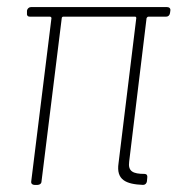

<svg xmlns="http://www.w3.org/2000/svg" viewBox="-20 -521 500 541"><path d="M459 -484 460 -491C461 -497 457 -501 451 -501H67C62 -501 57 -497 56 -491V-484C55 -478 58 -474 64 -474H121C123 -474 125 -472 125 -470L68 -10C67 -4 71 0 77 0H86C92 0 97 -4 97 -10L154 -470C154 -472 156 -474 158 -474H361C363 -474 364 -472 364 -470L314 -61C307 -14 335 -2 383 0C389 0 393 -4 394 -10L395 -21C396 -27 393 -31 387 -31C355 -31 340 -38 344 -66L393 -470C394 -472 396 -474 398 -474H448C454 -474 458 -478 459 -484Z"/></svg>

Font: Barlow Condensed Thin
Style: Italic
Weight: 250
Width: 3
Italic angle: -7°
Designer: Jeremy Tribby
Foundry: Tribby Type
Version: Version 1.422;hotconv 1.0.109;makeotfexe 2.5.65596